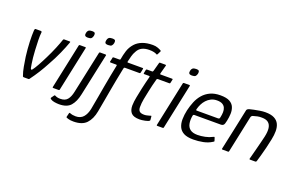

<svg xmlns="http://www.w3.org/2000/svg" viewBox="-109 -1155 2828 1834"><g transform="rotate(20 1305.0 -238.5)"><path d="M128 0Q121 0 118 -6Q103 -47 94.5 -95Q86 -143 79 -190Q69 -270 66.5 -338Q64 -406 67 -454Q68 -463 70 -467.5Q72 -472 77 -472H131Q135 -472 138 -469.5Q141 -467 141 -462Q137 -428 138 -381.5Q139 -335 142 -282Q144 -243 147.5 -208Q151 -173 155.5 -146Q160 -119 163 -104Q167 -92 173 -93.5Q179 -95 184 -103Q198 -121 221 -162Q244 -203 270 -256Q299 -314 322.5 -371Q346 -428 358 -465Q361 -472 367 -472H426Q432 -472 430 -465Q411 -411 380.5 -342.5Q350 -274 311 -205Q283 -152 252 -102.5Q221 -53 186 -6Q182 0 177 0Z M623 -602Q619 -584 609.5 -574.5Q600 -565 575 -565Q551 -565 544.5 -574.5Q538 -584 542 -602Q545 -619 556 -628.5Q567 -638 591 -638Q617 -638 621.5 -628.5Q626 -619 623 -602ZM492 -7Q491 0 483 0H427Q420 0 421 -7L518 -465Q520 -472 527 -472H583Q586 -472 588 -470Q590 -468 589 -465Z M532 127Q511 127 486.5 123Q462 119 449 110Q440 104 439 100.5Q438 97 442 91L460 66Q463 61 466.5 60.5Q470 60 474 63Q498 75 527 74Q574 74 597.5 46Q621 18 632 -35L724 -465Q726 -472 732 -472H789Q791 -472 793.5 -470Q796 -468 795 -465L703 -35Q687 42 649.5 84.5Q612 127 532 127ZM780 -565Q756 -565 750 -574.5Q744 -584 748 -602Q751 -619 761.5 -628.5Q772 -638 796 -638Q823 -638 827.5 -628.5Q832 -619 829 -602Q825 -584 815.5 -574.5Q806 -565 780 -565Z M718 235Q684 235 664.5 228.5Q645 222 646 222Q641 220 643 211Q644 207 646 200Q648 193 649.5 185.5Q651 178 652 175Q653 170 654.5 169.5Q656 169 661 170Q676 176 690.5 178.5Q705 181 721 181Q770 181 798 149.5Q826 118 837 63Q850 -6 860.5 -66.5Q871 -127 881 -183Q891 -239 901.5 -294Q912 -349 924 -407Q925 -416 916 -416Q901 -416 886.5 -416Q872 -416 858 -416Q855 -416 853.5 -418Q852 -420 852 -424Q855 -434 857 -444Q859 -454 861 -464Q861 -468 864 -470Q867 -472 871 -472Q891 -472 904 -472Q917 -472 930 -472Q938 -472 939 -480Q946 -523 959.5 -566.5Q973 -610 1006 -647Q1034 -678 1078 -695Q1122 -712 1183 -712Q1212 -712 1234.5 -703.5Q1257 -695 1266 -689Q1272 -686 1272.5 -683Q1273 -680 1271 -677Q1267 -669 1263 -661Q1259 -653 1255 -645Q1252 -640 1249.5 -639Q1247 -638 1244 -640Q1234 -647 1214.5 -651.5Q1195 -656 1168 -656Q1124 -656 1094 -641Q1064 -626 1047 -593Q1032 -568 1024 -538Q1016 -508 1010 -481Q1008 -472 1016 -472Q1048 -472 1086 -472Q1124 -472 1166 -472Q1170 -472 1171 -470.5Q1172 -469 1171 -463Q1170 -458 1167.5 -446Q1165 -434 1163 -424Q1162 -421 1159.5 -418.5Q1157 -416 1153 -416Q1125 -416 1101.5 -416Q1078 -416 1055.5 -416Q1033 -416 1005 -416Q1003 -416 999.5 -414Q996 -412 995 -407Q994 -403 992.5 -396Q991 -389 989.5 -381.5Q988 -374 987 -369Q978 -325 968.5 -276Q959 -227 949.5 -173.5Q940 -120 929.5 -61Q919 -2 907 63Q892 144 849 189.5Q806 235 718 235Z M1305 0Q1243 0 1219 -26.5Q1195 -53 1195 -101Q1196 -143 1205.5 -189.5Q1215 -236 1225 -285Q1233 -319 1240 -350Q1247 -381 1256 -413Q1258 -422 1249 -422H1199Q1195 -422 1193.5 -424Q1192 -426 1193 -430L1200 -464Q1201 -468 1203 -470Q1205 -472 1210 -472H1261Q1266 -472 1268.5 -474.5Q1271 -477 1273 -484L1296 -569Q1298 -576 1303 -576H1359Q1362 -576 1364.5 -574Q1367 -572 1366 -569L1343 -484Q1341 -477 1342 -474.5Q1343 -472 1348 -472H1465Q1470 -472 1471 -470.5Q1472 -469 1471 -463L1464 -431Q1464 -427 1461.5 -424.5Q1459 -422 1454 -422H1337Q1334 -422 1330.5 -419.5Q1327 -417 1326 -411Q1317 -379 1309 -346Q1301 -313 1294 -279Q1285 -238 1277 -195.5Q1269 -153 1269 -113Q1269 -85 1282.5 -71Q1296 -57 1331 -57Q1345 -57 1359.5 -60.5Q1374 -64 1389 -68Q1397 -72 1399 -71Q1401 -70 1402 -64L1405 -31Q1407 -22 1387 -14Q1375 -10 1359 -6.5Q1343 -3 1328.5 -1.5Q1314 0 1305 0Z M1681 -602Q1677 -584 1667.5 -574.5Q1658 -565 1633 -565Q1609 -565 1602.5 -574.5Q1596 -584 1600 -602Q1603 -619 1614 -628.5Q1625 -638 1649 -638Q1675 -638 1679.5 -628.5Q1684 -619 1681 -602ZM1550 -7Q1549 0 1541 0H1485Q1478 0 1479 -7L1576 -465Q1578 -472 1585 -472H1641Q1644 -472 1646 -470Q1648 -468 1647 -465Z M1702 -237Q1713 -284 1731 -328Q1749 -372 1779 -406.5Q1809 -441 1852 -461Q1895 -481 1954 -481Q2016 -481 2048.5 -463Q2081 -445 2093.5 -414.5Q2106 -384 2104.5 -347.5Q2103 -311 2095 -274Q2088 -237 2078 -228Q2068 -219 2054 -219H1782Q1779 -219 1775 -217Q1771 -215 1769 -206Q1761 -161 1768 -125Q1775 -89 1801 -69.5Q1827 -50 1875 -50Q1911 -50 1951.5 -58.5Q1992 -67 2019 -82Q2026 -86 2032 -87.5Q2038 -89 2040 -79L2048 -54Q2050 -48 2048 -45.5Q2046 -43 2038 -39Q2001 -15 1951.5 -5Q1902 5 1852 5Q1790 5 1755 -13.5Q1720 -32 1705 -65.5Q1690 -99 1690.5 -143Q1691 -187 1702 -237ZM2025 -286Q2031 -313 2031.5 -337.5Q2032 -362 2023.5 -381.5Q2015 -401 1995 -412.5Q1975 -424 1940 -424Q1906 -424 1879.5 -410.5Q1853 -397 1834 -376Q1815 -355 1803 -330.5Q1791 -306 1785 -283Q1782 -273 1783 -269.5Q1784 -266 1791 -266Q1844 -266 1897.5 -266Q1951 -266 2005 -266Q2014 -266 2018.5 -269.5Q2023 -273 2025 -286Z M2149 0Q2146 0 2143.5 -1.5Q2141 -3 2142 -8Q2165 -114 2187.5 -219.5Q2210 -325 2232 -431Q2234 -437 2239 -441.5Q2244 -446 2259 -451Q2273 -455 2299.5 -460.5Q2326 -466 2356.5 -471Q2387 -476 2412 -476Q2470 -476 2503.5 -458.5Q2537 -441 2551.5 -410.5Q2566 -380 2566 -339.5Q2566 -299 2556 -252Q2547 -207 2535.5 -160.5Q2524 -114 2513 -75Q2502 -36 2495 -13Q2492 -4 2489 -2Q2486 0 2477 0H2428Q2420 0 2422 -8Q2424 -14 2429 -33.5Q2434 -53 2441.5 -81.5Q2449 -110 2457 -141.5Q2465 -173 2472.5 -202.5Q2480 -232 2485 -254Q2497 -308 2492 -343.5Q2487 -379 2464.5 -397.5Q2442 -416 2399 -416Q2376 -417 2354 -412.5Q2332 -408 2314 -402Q2307 -401 2300.5 -395.5Q2294 -390 2292 -378Q2273 -288 2253.5 -195.5Q2234 -103 2214 -9Q2213 -6 2211.5 -3Q2210 0 2206 0Z"/></g></svg>

Font: Glory
Style: Italic
Weight: 400
Italic angle: -12°
Designer: Robert Leuschke
Foundry: Robert Leuschke
Version: Version 1.011